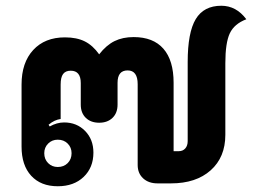

<svg xmlns="http://www.w3.org/2000/svg" viewBox="-20 -639 902 668"><path d="M55 -129V-345Q55 -421 95.5 -465Q136 -509 206 -509Q247 -509 275 -495Q303 -481 325 -450Q350 -482 378.5 -496Q407 -510 445 -510Q513 -510 548.5 -469.5Q584 -429 584 -351V-113H602Q616 -113 624.5 -122.5Q633 -132 633 -148V-423Q633 -526 661 -572.5Q689 -619 750 -619Q802 -619 837 -572Q795 -556 779.5 -523Q764 -490 764 -419V-170Q764 -92 713 -46.5Q662 -1 575 -1H528Q497 -1 478 -18.5Q459 -36 459 -65V-346Q459 -394 424 -394Q389 -394 389 -351V-275Q389 -246 371.5 -229Q354 -212 325 -212Q296 -212 278.5 -229Q261 -246 261 -275V-350Q261 -393 226 -393Q208 -393 199.5 -381.5Q191 -370 191 -345V-225Q169 -222 149 -205L153 -199Q178 -213 203 -213Q247 -213 276 -183.5Q305 -154 305 -108Q305 -56 271 -23.5Q237 9 181 9Q122 9 88.5 -27.5Q55 -64 55 -129ZM229 -106Q229 -126 215.5 -139.5Q202 -153 181 -153Q161 -153 147.5 -139.5Q134 -126 134 -106Q134 -85 147.5 -71.5Q161 -58 181 -58Q202 -58 215.5 -71.5Q229 -85 229 -106Z"/></svg>

Font: K2D ExtraBold
Style: Regular
Weight: 800
Designer: Katatrad Aksorn Co.,Ltd.
Foundry: Cadson Demak Co.,Ltd.
Version: Version 1.000; ttfautohint (v1.6)